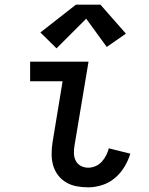

<svg xmlns="http://www.w3.org/2000/svg" viewBox="-20 -794 640 822"><path d="M358 8Q332 8 308 3.5Q284 -1 263.5 -13Q243 -25 228.5 -44Q214 -63 207.5 -86Q201 -109 201 -134.5Q201 -160 205 -185L248 -446H109V-530H359L299 -171Q296 -154 296.5 -137Q297 -120 304.5 -105.5Q312 -91 326.5 -83.5Q341 -76 358 -76Q373 -76 388.5 -82.5Q404 -89 415.5 -101.5Q427 -114 434.5 -129Q442 -144 446 -159L538 -136Q529 -107 512.5 -79.5Q496 -52 471.5 -31.5Q447 -11 417 -1.5Q387 8 358 8ZM222 -587 153 -655 305 -774H410L519 -650L437 -593L349 -714Z"/></svg>

Font: Iosevka Slab Medium Extended
Style: Italic
Weight: 500
Width: 7
Italic angle: -9°
Monospace: yes
Designer: Belleve Invis
Foundry: Belleve Invis
Version: Version 11.1.0; ttfautohint (v1.8.3)